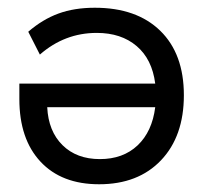

<svg xmlns="http://www.w3.org/2000/svg" viewBox="-20 -468 537 496"><path d="M455 -222Q455 -116 396 -54Q337 8 236 8Q139 8 84.5 -50.5Q30 -109 30 -212V-252H381Q373 -315 333 -349Q293 -383 230 -383Q147 -383 83 -327L53 -386Q90 -418 131 -433Q172 -448 225 -448Q333 -448 394 -388.5Q455 -329 455 -222ZM381 -191H102Q105 -129 141.5 -93Q178 -57 238 -57Q298 -57 335.5 -92.5Q373 -128 381 -191Z"/></svg>

Font: Tilda Sans
Style: Regular
Weight: 400
Designer: ParaType Ltd
Foundry: ParaType Ltd
Version: Version 1.002W